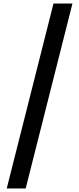

<svg xmlns="http://www.w3.org/2000/svg" viewBox="-20 -820 447 1084"><path d="M18 244 282 -800H389L125 244Z"/></svg>

Font: Noto Sans Malayalam Condensed SemiBold
Style: Regular
Weight: 600
Width: 3
Designer: Jelle Bosma - Monotype Design Team
Foundry: Monotype Imaging Inc.
Version: Version 2.104; ttfautohint (v1.8.4.7-5d5b)